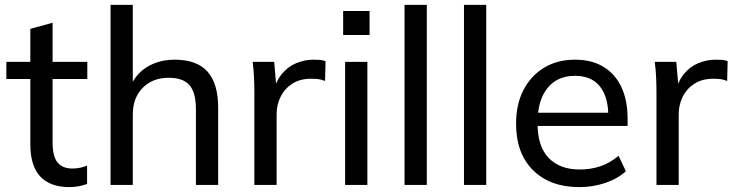

<svg xmlns="http://www.w3.org/2000/svg" viewBox="-20 -756 2999 785"><path d="M264 9Q185 9 144.5 -34.5Q104 -78 104 -166V-433H6V-503H104V-638L195 -663V-503H337V-433H195V-174Q195 -116 215.5 -91.5Q236 -67 275 -67Q295 -67 309.5 -70.5Q324 -74 336 -79V-4Q321 2 301.5 5.5Q282 9 264 9Z M432 0V-736H523V-394H510Q532 -452 581 -482Q630 -512 694 -512Q785 -512 828.5 -463Q872 -414 872 -315V0H781V-310Q781 -377 755 -407.5Q729 -438 670 -438Q604 -438 563.5 -397Q523 -356 523 -288V0Z M1020 0V-380Q1020 -410 1018.5 -441.5Q1017 -473 1013 -503H1101L1112 -377L1097 -376Q1107 -422 1131.5 -452.5Q1156 -483 1190.5 -497.5Q1225 -512 1262 -512Q1278 -512 1289 -511Q1300 -510 1311 -506L1309 -425Q1294 -431 1281.5 -432.5Q1269 -434 1251 -434Q1207 -434 1175.5 -414Q1144 -394 1127.5 -361Q1111 -328 1111 -290V0Z M1391 0V-503H1482V0ZM1383 -613V-711H1491V-613Z M1634 0V-736H1725V0Z M1877 0V-736H1968V0Z M2349 9Q2229 9 2159.5 -60Q2090 -129 2090 -250Q2090 -330 2120.5 -388.5Q2151 -447 2205 -479.5Q2259 -512 2331 -512Q2400 -512 2448 -482.5Q2496 -453 2521 -399Q2546 -345 2546 -271V-241H2161V-295H2484L2467 -282Q2467 -360 2432.5 -403Q2398 -446 2331 -446Q2258 -446 2218 -395.5Q2178 -345 2178 -258V-249Q2178 -157 2223.5 -110Q2269 -63 2350 -63Q2395 -63 2434 -76Q2473 -89 2509 -119L2539 -56Q2505 -25 2454.5 -8Q2404 9 2349 9Z M2664 0V-380Q2664 -410 2662.5 -441.5Q2661 -473 2657 -503H2745L2756 -377L2741 -376Q2751 -422 2775.5 -452.5Q2800 -483 2834.5 -497.5Q2869 -512 2906 -512Q2922 -512 2933 -511Q2944 -510 2955 -506L2953 -425Q2938 -431 2925.5 -432.5Q2913 -434 2895 -434Q2851 -434 2819.5 -414Q2788 -394 2771.5 -361Q2755 -328 2755 -290V0Z"/></svg>

Font: Mulish ExtraLight Medium
Style: Regular
Weight: 500
Version: Version 3.603